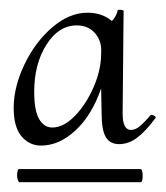

<svg xmlns="http://www.w3.org/2000/svg" viewBox="-20 -659 339 393"><path d="M290 -424Q293 -424 296.5 -421.5Q300 -419 298 -417Q278 -390 260.5 -377Q243 -364 224 -364Q205 -364 196.5 -378.5Q188 -393 188 -427L187 -478Q168 -423 134.5 -392Q101 -361 64 -361Q40 -361 24 -380Q8 -399 8 -438Q8 -481 30 -527Q52 -573 87 -603Q122 -633 159 -633Q189 -633 209 -616Q218 -625 221 -638Q221 -639 225 -639Q233 -639 233 -636L231 -427Q231 -393 248 -393Q257 -393 266 -400.5Q275 -408 289 -424ZM187 -549Q189 -574 175 -590.5Q161 -607 137 -607Q100 -607 75 -567.5Q50 -528 50 -471Q50 -433 60 -415.5Q70 -398 87 -398Q110 -398 133 -421.5Q156 -445 171.5 -480.5Q187 -516 187 -549ZM272 -299Q272 -286 268 -286H20Q18 -286 16.5 -290.5Q15 -295 15 -300Q15 -305 16 -309Q17 -313 19 -313H267Q272 -313 272 -299Z"/></svg>

Font: Cormorant Upright Medium
Style: Regular
Weight: 500
Designer: Christian Thalmann (Catharsis Fonts)
Foundry: Catharsis Fonts
Version: Version 3.302